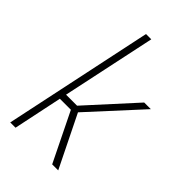

<svg xmlns="http://www.w3.org/2000/svg" viewBox="-225 -822 900 900"><g transform="rotate(45 225.0 -371.5)"><path d="M28 0 185 -743H220L121 -277H194L406 -510H450L219 -258L346 0H306L187 -243H114L63 0Z"/></g></svg>

Font: Saira SemiCondensed Thin
Style: Italic
Weight: 250
Width: 4
Italic angle: -12°
Designer: Hector Gatti with collaboration of the Omnibus-Type team
Foundry: Omnibus-Type
Version: Version 1.101